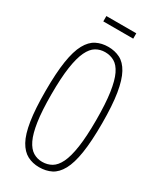

<svg xmlns="http://www.w3.org/2000/svg" viewBox="-214 -914 831 995"><g transform="rotate(30 202.0 -416.5)"><path d="M201 10Q162 10 130.5 -6.5Q99 -23 77 -62.5Q55 -102 44 -172Q33 -242 33 -349Q33 -457 44 -527.5Q55 -598 77 -638Q99 -678 130.5 -694Q162 -710 201 -710Q241 -710 272.5 -694Q304 -678 326 -638Q348 -598 359.5 -528Q371 -458 371 -350Q371 -242 360 -172Q349 -102 327 -62Q305 -22 273.5 -6Q242 10 201 10ZM201 -22Q232 -22 257 -36.5Q282 -51 299.5 -87Q317 -123 326.5 -187Q336 -251 336 -349Q336 -448 326.5 -512.5Q317 -577 299.5 -613Q282 -649 257 -663.5Q232 -678 201 -678Q171 -678 146.5 -663.5Q122 -649 104.5 -612.5Q87 -576 77.5 -512Q68 -448 68 -349Q68 -251 77.5 -187.5Q87 -124 104.5 -88Q122 -52 146.5 -37Q171 -22 201 -22ZM112 -811V-843H291V-811Z"/></g></svg>

Font: Georama Condensed ExtraLight
Style: Regular
Weight: 200
Width: 3
Designer: Jean-Baptiste Levee
Foundry: Production Type
Version: Version 1.000